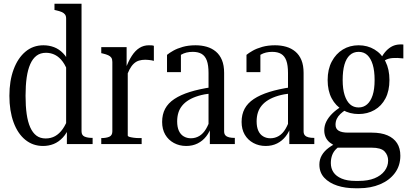

<svg xmlns="http://www.w3.org/2000/svg" viewBox="-20 -767 2173 1022"><path d="M414 -68Q414 -47 430 -40Q446 -33 471 -33H473V0H336V-101H332V-668Q332 -682 326 -690Q320 -698 308.5 -703Q297 -708 279 -712L270 -714V-747H414ZM211 -526Q241 -526 267.5 -516Q294 -506 316 -483.5Q338 -461 354 -422L345 -374Q332 -414 314 -438.5Q296 -463 273.5 -474.5Q251 -486 225 -486Q195 -486 174.5 -470.5Q154 -455 141 -425.5Q128 -396 122 -354Q116 -312 116 -257Q116 -202 122 -160Q128 -118 141 -89Q154 -60 174 -45Q194 -30 223 -30Q251 -30 273.5 -42.5Q296 -55 314 -80.5Q332 -106 345 -145L352 -99Q337 -59 314.5 -35Q292 -11 265.5 -0.5Q239 10 209 10Q155 10 114.5 -23Q74 -56 52 -116.5Q30 -177 30 -257Q30 -337 52.5 -397.5Q75 -458 115.5 -492Q156 -526 211 -526Z M799 -523V-443Q794 -445 786.5 -446Q779 -447 770.5 -448Q762 -449 753 -449Q735 -449 720 -444.5Q705 -440 692.5 -428.5Q680 -417 669.5 -397.5Q659 -378 650 -347L647 -397Q663 -441 681.5 -469.5Q700 -498 722.5 -512Q745 -526 772 -526Q781 -526 788 -525.5Q795 -525 799 -523ZM519 0V-32H520Q545 -32 561.5 -39Q578 -46 578 -68V-437Q578 -452 572.5 -460Q567 -468 556 -473Q545 -478 528 -482L519 -484V-516H654V-398L660 -405V-46Q660 -41 668.5 -38.5Q677 -36 691 -34Q705 -32 719 -32H734V0Z M1107 -303 1106 -270Q1067 -266 1037 -257Q1007 -248 985.5 -235Q964 -222 950 -205Q936 -188 929.5 -167Q923 -146 923 -121Q923 -91 932 -71Q941 -51 958 -41Q975 -31 996 -31Q1021 -31 1041.5 -43.5Q1062 -56 1076.5 -80.5Q1091 -105 1101 -138L1107 -99Q1097 -66 1078 -41.5Q1059 -17 1032 -3.5Q1005 10 971 10Q935 10 905.5 -6Q876 -22 859.5 -50.5Q843 -79 843 -118Q843 -158 859 -188Q875 -218 908 -240Q941 -262 990.5 -277.5Q1040 -293 1107 -303ZM1097 0V-93L1090 -91V-378Q1090 -420 1081 -444.5Q1072 -469 1053.5 -480Q1035 -491 1006 -491Q970 -491 944.5 -476Q919 -461 902 -434Q903 -451 906.5 -461.5Q910 -472 915.5 -478Q921 -484 928.5 -486.5Q936 -489 943 -489V-383H869V-475Q881 -485 902 -497Q923 -509 953 -517.5Q983 -526 1021 -526Q1053 -526 1080.5 -518Q1108 -510 1129 -492.5Q1150 -475 1161.5 -447Q1173 -419 1173 -379V-68Q1173 -54 1180 -46.5Q1187 -39 1199.5 -36Q1212 -33 1228 -33H1230V0Z M1530 -303 1529 -270Q1490 -266 1460 -257Q1430 -248 1408.5 -235Q1387 -222 1373 -205Q1359 -188 1352.5 -167Q1346 -146 1346 -121Q1346 -91 1355 -71Q1364 -51 1381 -41Q1398 -31 1419 -31Q1444 -31 1464.5 -43.5Q1485 -56 1499.5 -80.5Q1514 -105 1524 -138L1530 -99Q1520 -66 1501 -41.5Q1482 -17 1455 -3.5Q1428 10 1394 10Q1358 10 1328.5 -6Q1299 -22 1282.5 -50.5Q1266 -79 1266 -118Q1266 -158 1282 -188Q1298 -218 1331 -240Q1364 -262 1413.5 -277.5Q1463 -293 1530 -303ZM1520 0V-93L1513 -91V-378Q1513 -420 1504 -444.5Q1495 -469 1476.5 -480Q1458 -491 1429 -491Q1393 -491 1367.5 -476Q1342 -461 1325 -434Q1326 -451 1329.5 -461.5Q1333 -472 1338.5 -478Q1344 -484 1351.5 -486.5Q1359 -489 1366 -489V-383H1292V-475Q1304 -485 1325 -497Q1346 -509 1376 -517.5Q1406 -526 1444 -526Q1476 -526 1503.5 -518Q1531 -510 1552 -492.5Q1573 -475 1584.5 -447Q1596 -419 1596 -379V-68Q1596 -54 1603 -46.5Q1610 -39 1622.5 -36Q1635 -33 1651 -33H1653V0Z M2127 -456Q2093 -460 2069.5 -458Q2046 -456 2031 -447Q2016 -438 2006 -419L1996 -434Q2008 -460 2021.5 -479Q2035 -498 2051.5 -510.5Q2068 -523 2086.5 -527.5Q2105 -532 2127 -530ZM1889 -160Q1842 -160 1804.5 -181.5Q1767 -203 1745.5 -243.5Q1724 -284 1724 -341Q1724 -398 1746 -439.5Q1768 -481 1805 -503.5Q1842 -526 1889 -526Q1936 -526 1973.5 -503.5Q2011 -481 2032 -439.5Q2053 -398 2053 -341Q2053 -284 2032 -243.5Q2011 -203 1973.5 -181.5Q1936 -160 1889 -160ZM1889 -195Q1915 -195 1934 -211.5Q1953 -228 1963.5 -260Q1974 -292 1974 -341Q1974 -390 1964 -423Q1954 -456 1935.5 -473.5Q1917 -491 1889 -491Q1861 -491 1842 -473.5Q1823 -456 1813.5 -423Q1804 -390 1804 -341Q1804 -293 1814.5 -260.5Q1825 -228 1843.5 -211.5Q1862 -195 1889 -195ZM1870 235Q1818 235 1775 221Q1732 207 1706 179Q1680 151 1680 109Q1680 82 1693 59.5Q1706 37 1730.5 19Q1755 1 1789 -14L1803 3Q1784 12 1769.5 26Q1755 40 1748 59Q1741 78 1741 101Q1741 129 1755 150Q1769 171 1798.5 183.5Q1828 196 1872 196H1890Q1939 196 1973.5 182Q2008 168 2027 143Q2046 118 2046 88Q2046 59 2027 39Q2008 19 1958 19H1772L1773 13Q1751 4 1736 -8Q1721 -20 1713.5 -36.5Q1706 -53 1706 -73Q1706 -98 1717 -120Q1728 -142 1748 -162Q1768 -182 1796 -199L1820 -182Q1804 -172 1791.5 -160Q1779 -148 1772.5 -134Q1766 -120 1766 -103Q1766 -81 1783 -71Q1800 -61 1833 -61H1959Q2009 -61 2042.5 -46.5Q2076 -32 2093.5 -5Q2111 22 2111 62Q2111 115 2082 154Q2053 193 2003 214Q1953 235 1892 235Z"/></svg>

Font: Roboto Serif 120pt ExtraCondensed
Style: Regular
Weight: 400
Width: 2
Designer: Greg Gazdowicz
Foundry: Commercial Type
Version: Version 1.008